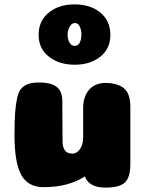

<svg xmlns="http://www.w3.org/2000/svg" viewBox="-20 -854 665 875"><path d="M265 -211Q265 -154 309 -154Q331 -154 345 -175Q359 -196 359 -229V-363Q359 -388 366 -409Q373 -430 386 -445Q399 -460 418 -468Q437 -476 460 -476Q514 -476 544 -452.5Q574 -429 574 -366V-106Q574 -45 549 -22Q524 1 461 1Q385 1 367 -50Q291 -1 179 -1Q108 -1 77 -56.5Q46 -112 46 -239Q46 -302 49 -341.5Q52 -381 58.5 -409.5Q65 -438 78.5 -452Q92 -466 110.5 -472Q129 -478 159 -478Q215 -478 239.5 -457Q264 -436 264 -394ZM321 -749Q311 -749 303.5 -740.5Q296 -732 292 -720.5Q288 -709 288 -696Q288 -676 296.5 -660.5Q305 -645 320.5 -645Q336 -645 343.5 -660Q351 -675 351 -696Q351 -717 343.5 -733Q336 -749 321 -749ZM156 -695Q156 -759 202 -796.5Q248 -834 320 -834Q392 -834 437.5 -796.5Q483 -759 483 -695Q483 -632 437 -595.5Q391 -559 320.5 -559Q250 -559 203 -595.5Q156 -632 156 -695Z"/></svg>

Font: Coiny
Style: Regular
Weight: 400
Version: Version 001.001